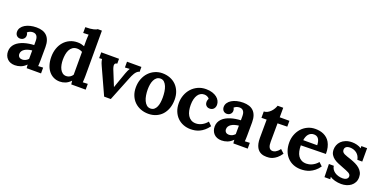

<svg xmlns="http://www.w3.org/2000/svg" viewBox="-16 -1557 4711 2376"><g transform="rotate(20 2339.0 -369.5)"><path d="M308.1 -230Q279.8 -227.1 254.9 -219.7Q230 -212.4 211.7 -200.4Q193.4 -188.5 182.9 -171.9Q172.4 -155.3 172.4 -133.8Q172.9 -119.6 177.7 -109.9Q182.6 -100.1 190.2 -93.8Q197.8 -87.4 207.8 -84.5Q217.8 -81.5 228.5 -81.5Q252 -81.5 272 -91.3Q292 -101.1 307.6 -118.2ZM51.8 -384.3Q51.8 -413.6 68.1 -438Q84.5 -462.4 113 -479.7Q141.6 -497.1 180.2 -506.6Q218.8 -516.1 262.7 -516.1Q306.6 -516.1 341.1 -504.9Q375.5 -493.7 399.2 -470.2Q422.9 -446.8 435.3 -410.6Q447.8 -374.5 447.8 -324.7Q447.8 -299.3 447.5 -280Q447.3 -260.7 447.3 -242.9Q447.3 -225.1 447 -205.6Q446.8 -186 446.8 -160.6Q446.8 -153.3 446.5 -143.1Q446.3 -132.8 446 -121.1Q445.8 -109.4 445.1 -96.9Q444.3 -84.5 443.4 -73.2L507.8 -76.2V0H318.8Q316.9 -14.2 316.2 -23.7Q315.4 -33.2 314.9 -45.9H314Q279.8 -11.7 242.7 2.2Q205.6 16.1 166 16.1Q133.8 16.1 108.4 6.1Q83 -3.9 65.7 -22Q48.3 -40 39.1 -64.2Q29.8 -88.4 29.8 -117.2Q29.8 -148.9 41 -174.3Q52.2 -199.7 72 -219.7Q91.8 -239.7 118.7 -254.4Q145.5 -269 176.5 -278.8Q207.5 -288.6 241.2 -293.9Q274.9 -299.3 308.6 -300.8V-353Q308.6 -373 305.2 -389.9Q301.8 -406.7 293.5 -418.9Q285.2 -431.2 271.5 -438Q257.8 -444.8 237.3 -444.3Q216.8 -443.4 199.2 -436Q181.6 -428.7 168.9 -415.5Q176.8 -407.2 179 -396.5Q181.2 -385.7 181.2 -378.4Q181.2 -367.7 177.2 -356.7Q173.3 -345.7 165 -336.7Q156.7 -327.6 144 -321.8Q131.3 -315.9 113.8 -315.9Q99.1 -316.4 87.4 -322Q75.7 -327.6 67.9 -336.7Q60.1 -345.7 55.9 -357.9Q51.8 -370.1 51.8 -384.3Z M1034.7 -754.9V-160.6Q1034.7 -153.3 1034.4 -143.1Q1034.2 -132.8 1033.7 -121.1Q1033.2 -109.4 1032.5 -96.9Q1031.7 -84.5 1030.8 -73.2L1095.7 -76.2V0H905.8L900.4 -46.4H899.4Q866.2 -11.7 830.8 2.2Q795.4 16.1 758.3 16.1Q713.4 16.1 676.3 -1.7Q639.2 -19.5 612.5 -52.5Q585.9 -85.4 571.3 -132.3Q556.6 -179.2 556.6 -237.3Q556.6 -297.9 574.5 -348.9Q592.3 -399.9 624.8 -437Q657.2 -474.1 702.9 -495.1Q748.5 -516.1 804.2 -516.1Q832 -516.1 853.3 -510.5Q874.5 -504.9 893.1 -498V-564.5Q893.1 -571.8 893.3 -582Q893.6 -592.3 894 -604Q894.5 -615.7 895.3 -628.2Q896 -640.6 897 -651.9L826.7 -648.9V-725.1Q861.3 -725.1 887.9 -728Q914.6 -731 933.3 -735.4Q952.1 -739.7 963.6 -744.9Q975.1 -750 980.5 -754.9ZM810.5 -75.2Q835.9 -75.2 857.9 -88.4Q879.9 -101.6 893.1 -122.6V-423.3Q882.3 -430.7 863.3 -436.3Q844.2 -441.9 822.3 -441.9Q787.6 -440.9 764.6 -424.6Q741.7 -408.2 728 -381.6Q714.4 -355 708.7 -321.3Q703.1 -287.6 703.1 -252.4Q703.1 -220.2 709 -188.5Q714.8 -156.7 727.8 -131.6Q740.7 -106.4 761.2 -90.8Q781.7 -75.2 810.5 -75.2Z M1353 -436Q1334.5 -435.1 1326.9 -426Q1319.3 -417 1319.3 -402.8Q1319.3 -393.1 1322 -381.8Q1324.7 -370.6 1329.1 -357.9L1413.1 -150.9H1414.1L1486.8 -356.9Q1495.6 -381.3 1503.2 -396.7Q1510.7 -412.1 1520 -426.8V-427.7L1458 -423.8V-500H1647.5V-436Q1629.9 -433.1 1615.5 -419.7Q1601.1 -406.2 1589.6 -388.2Q1578.1 -370.1 1569.6 -350.8Q1561 -331.5 1555.2 -316.4L1427.2 2.9H1339.8L1181.6 -343.8Q1173.3 -361.8 1168.9 -373.8Q1164.6 -385.7 1162.4 -394.3Q1160.2 -402.8 1158.9 -409.9Q1157.7 -417 1155.8 -425.8L1118.7 -423.8V-500H1353Z M1918.9 -445.8Q1889.6 -444.8 1870.1 -429Q1850.6 -413.1 1838.4 -387.7Q1826.2 -362.3 1821 -330.3Q1815.9 -298.3 1815.9 -265.6Q1815.9 -227.1 1822 -189.2Q1828.1 -151.4 1841.6 -121.6Q1855 -91.8 1876.2 -73.2Q1897.5 -54.7 1927.7 -54.7Q1957.5 -55.2 1976.3 -71.3Q1995.1 -87.4 2006.1 -113Q2017.1 -138.7 2021.2 -170.4Q2025.4 -202.1 2025.4 -234.4Q2025.4 -271.5 2020.3 -309.3Q2015.1 -347.2 2002.7 -377.4Q1990.2 -407.7 1970 -426.8Q1949.7 -445.8 1918.9 -445.8ZM1920.9 -516.1Q1974.6 -516.1 2020.8 -498.5Q2066.9 -481 2100.6 -447.8Q2134.3 -414.6 2153.6 -366.9Q2172.9 -319.3 2172.9 -259.3Q2172.9 -196.3 2154.5 -145.3Q2136.2 -94.2 2103.3 -58.3Q2070.3 -22.5 2024.4 -3.2Q1978.5 16.1 1923.8 16.1Q1869.6 16.1 1823 -1.7Q1776.4 -19.5 1742.2 -52.5Q1708 -85.4 1688.5 -132.6Q1668.9 -179.7 1668.9 -238.8Q1668.9 -300.8 1689 -352.1Q1709 -403.3 1743.4 -439.7Q1777.8 -476.1 1823.7 -496.1Q1869.6 -516.1 1920.9 -516.1Z M2552.2 -369.1Q2552.2 -377.9 2555.2 -390.4Q2558.1 -402.8 2564.5 -412.6Q2559.1 -422.4 2550.5 -428.7Q2542 -435.1 2532.5 -439Q2522.9 -442.9 2513.4 -444.3Q2503.9 -445.8 2496.6 -445.8Q2471.2 -445.8 2450.2 -434.3Q2429.2 -422.9 2413.8 -400.1Q2398.4 -377.4 2389.9 -344.2Q2381.3 -311 2381.3 -267.6Q2381.3 -229.5 2388.4 -194.3Q2395.5 -159.2 2411.6 -132.3Q2427.7 -105.5 2454.1 -89.4Q2480.5 -73.2 2519 -73.2Q2539.1 -73.2 2559.3 -78.9Q2579.6 -84.5 2598.1 -94.5Q2616.7 -104.5 2633.5 -118.7Q2650.4 -132.8 2663.6 -149.9L2709.5 -105.5Q2682.1 -67.9 2653.3 -44.2Q2624.5 -20.5 2595.2 -7.1Q2565.9 6.3 2537.1 11.2Q2508.3 16.1 2481 16.1Q2430.2 16.1 2385.5 -1Q2340.8 -18.1 2307.4 -50.8Q2273.9 -83.5 2254.4 -130.9Q2234.9 -178.2 2234.9 -239.3Q2234.9 -295.4 2253.9 -345.9Q2272.9 -396.5 2307.1 -434.1Q2341.3 -471.7 2389.2 -493.9Q2437 -516.1 2495.1 -516.1Q2542.5 -516.1 2578.6 -504.4Q2614.7 -492.7 2638.9 -473.6Q2663.1 -454.6 2675.3 -429.9Q2687.5 -405.3 2687.5 -378.9Q2687.5 -363.8 2682.9 -350.1Q2678.2 -336.4 2669.2 -326.2Q2660.2 -315.9 2647 -310.1Q2633.8 -304.2 2617.2 -304.2Q2598.6 -304.2 2586.4 -310.5Q2574.2 -316.9 2566.4 -326.4Q2558.6 -335.9 2555.4 -347.4Q2552.2 -358.9 2552.2 -369.1Z M3029.8 -230Q3001.5 -227.1 2976.6 -219.7Q2951.7 -212.4 2933.3 -200.4Q2915 -188.5 2904.5 -171.9Q2894 -155.3 2894 -133.8Q2894.5 -119.6 2899.4 -109.9Q2904.3 -100.1 2911.9 -93.8Q2919.4 -87.4 2929.4 -84.5Q2939.5 -81.5 2950.2 -81.5Q2973.6 -81.5 2993.7 -91.3Q3013.7 -101.1 3029.3 -118.2ZM2773.4 -384.3Q2773.4 -413.6 2789.8 -438Q2806.2 -462.4 2834.7 -479.7Q2863.3 -497.1 2901.9 -506.6Q2940.4 -516.1 2984.4 -516.1Q3028.3 -516.1 3062.7 -504.9Q3097.2 -493.7 3120.8 -470.2Q3144.5 -446.8 3157 -410.6Q3169.4 -374.5 3169.4 -324.7Q3169.4 -299.3 3169.2 -280Q3168.9 -260.7 3168.9 -242.9Q3168.9 -225.1 3168.7 -205.6Q3168.5 -186 3168.5 -160.6Q3168.5 -153.3 3168.2 -143.1Q3168 -132.8 3167.7 -121.1Q3167.5 -109.4 3166.7 -96.9Q3166 -84.5 3165 -73.2L3229.5 -76.2V0H3040.5Q3038.6 -14.2 3037.8 -23.7Q3037.1 -33.2 3036.6 -45.9H3035.6Q3001.5 -11.7 2964.4 2.2Q2927.2 16.1 2887.7 16.1Q2855.5 16.1 2830.1 6.1Q2804.7 -3.9 2787.4 -22Q2770 -40 2760.7 -64.2Q2751.5 -88.4 2751.5 -117.2Q2751.5 -148.9 2762.7 -174.3Q2773.9 -199.7 2793.7 -219.7Q2813.5 -239.7 2840.3 -254.4Q2867.2 -269 2898.2 -278.8Q2929.2 -288.6 2962.9 -293.9Q2996.6 -299.3 3030.3 -300.8V-353Q3030.3 -373 3026.9 -389.9Q3023.4 -406.7 3015.1 -418.9Q3006.8 -431.2 2993.2 -438Q2979.5 -444.8 2959 -444.3Q2938.5 -443.4 2920.9 -436Q2903.3 -428.7 2890.6 -415.5Q2898.4 -407.2 2900.6 -396.5Q2902.8 -385.7 2902.8 -378.4Q2902.8 -367.7 2898.9 -356.7Q2895 -345.7 2886.7 -336.7Q2878.4 -327.6 2865.7 -321.8Q2853 -315.9 2835.4 -315.9Q2820.8 -316.4 2809.1 -322Q2797.4 -327.6 2789.6 -336.7Q2781.7 -345.7 2777.6 -357.9Q2773.4 -370.1 2773.4 -384.3Z M3258.8 -500Q3284.7 -500.5 3307.1 -512.9Q3329.6 -525.4 3347.4 -543.9Q3365.2 -562.5 3377.7 -584.5Q3390.1 -606.4 3396 -625.5H3469.7L3469.2 -500H3596.7V-422.9L3469.2 -420.4Q3468.8 -349.6 3468.5 -303Q3468.3 -256.3 3468 -228.3Q3467.8 -200.2 3467.8 -188.5V-174.3Q3467.8 -156.7 3470 -139.4Q3472.2 -122.1 3478.8 -108.2Q3485.4 -94.2 3497.3 -85.7Q3509.3 -77.1 3528.3 -77.1Q3534.7 -77.1 3544.2 -79.1Q3553.7 -81.1 3565.7 -87.2Q3577.6 -93.3 3591.3 -105.2Q3605 -117.2 3619.1 -137.2L3667.5 -92.3Q3640.1 -52.2 3612.8 -30.3Q3585.4 -8.3 3560.5 2Q3535.6 12.2 3515.1 14.2Q3494.6 16.1 3481 16.1Q3464.4 16.1 3446.5 13.4Q3428.7 10.7 3411.4 3.4Q3394 -3.9 3378.7 -17.3Q3363.3 -30.8 3351.3 -52.2Q3339.4 -73.7 3332.5 -104.2Q3325.7 -134.8 3325.7 -176.3L3327.1 -417.5L3258.8 -416.5Z M3940.9 -445.8Q3918.9 -445.8 3901.6 -437.5Q3884.3 -429.2 3871.6 -414.6Q3858.9 -399.9 3850.8 -379.2Q3842.8 -358.4 3839.4 -333.5H4023.4Q4022.5 -364.3 4016.1 -385.7Q4009.8 -407.2 3998.8 -420.7Q3987.8 -434.1 3973.1 -439.9Q3958.5 -445.8 3940.9 -445.8ZM4161.6 -269 3833 -263.2Q3833 -222.2 3840.6 -187.3Q3848.1 -152.3 3864.7 -127.2Q3881.3 -102.1 3908.2 -87.6Q3935.1 -73.2 3974.1 -73.2Q3989.3 -73.2 4007.8 -77.1Q4026.4 -81.1 4045.7 -89.8Q4064.9 -98.6 4084.5 -113Q4104 -127.4 4121.1 -148.4L4166 -106Q4139.2 -67.4 4108.9 -43.5Q4078.6 -19.5 4048.1 -6.3Q4017.6 6.8 3988 11.5Q3958.5 16.1 3933.1 16.1Q3877.9 16.1 3832.5 -2.4Q3787.1 -21 3754.4 -55.7Q3721.7 -90.3 3703.9 -139.2Q3686 -188 3686 -249Q3686 -301.8 3703.9 -349.9Q3721.7 -397.9 3754.4 -435.1Q3787.1 -472.2 3833.3 -494.1Q3879.4 -516.1 3936 -516.1Q3963.9 -516.1 3991.5 -511.2Q4019 -506.3 4044.2 -494.9Q4069.3 -483.4 4091.1 -464.8Q4112.8 -446.3 4128.4 -418.9Q4144 -391.6 4153.1 -354.5Q4162.1 -317.4 4161.6 -269Z M4303.2 -165Q4305.2 -142.1 4317.9 -122.1Q4330.6 -102.1 4351.1 -87.4Q4371.6 -72.8 4399.2 -64.5Q4426.8 -56.2 4458.5 -56.2Q4470.7 -56.2 4483.2 -59.1Q4495.6 -62 4505.4 -68.1Q4515.1 -74.2 4521.2 -83.5Q4527.3 -92.8 4527.3 -106Q4527.3 -120.1 4519.8 -130.1Q4512.2 -140.1 4497.6 -148.7Q4482.9 -157.2 4461.2 -165.5Q4439.5 -173.8 4411.1 -185.1Q4379.9 -197.3 4348.1 -210.2Q4316.4 -223.1 4290.5 -241.7Q4264.6 -260.3 4248.3 -287.4Q4231.9 -314.5 4231.9 -355Q4231.9 -383.8 4242.9 -412.6Q4253.9 -441.4 4276.9 -464.4Q4299.8 -487.3 4335.4 -501.7Q4371.1 -516.1 4420.4 -516.1Q4434.1 -516.1 4450 -514.2Q4465.8 -512.2 4481.9 -508.1Q4498 -503.9 4513.2 -497.6Q4528.3 -491.2 4540.5 -482.4H4541.5L4540 -510.7H4616.2V-334H4551.8Q4547.4 -359.9 4535.4 -380.6Q4523.4 -401.4 4505.4 -415.8Q4487.3 -430.2 4464.1 -438Q4440.9 -445.8 4414.1 -445.8Q4401.4 -445.8 4389.4 -442.9Q4377.4 -439.9 4368.2 -433.6Q4358.9 -427.2 4353.5 -417.2Q4348.1 -407.2 4348.1 -392.6Q4348.1 -375 4357.4 -363.5Q4366.7 -352.1 4383.3 -343.8Q4399.9 -335.4 4422.1 -328.4Q4444.3 -321.3 4470.2 -312.5Q4508.3 -299.3 4540.5 -283.7Q4572.8 -268.1 4596.2 -247.3Q4619.6 -226.6 4633.1 -200Q4646.5 -173.3 4646.5 -138.2Q4646.5 -99.1 4631.1 -70.1Q4615.7 -41 4590.3 -22Q4564.9 -2.9 4532.2 6.6Q4499.5 16.1 4464.4 16.1Q4442.9 16.1 4421.4 13.2Q4399.9 10.3 4380.4 5.1Q4360.8 0 4344.5 -7.3Q4328.1 -14.6 4316.4 -23.4H4315.4L4318.8 6.8H4242.7L4238.8 -165Z"/></g></svg>

Font: Parastoo FD
Style: Bold-FD
Weight: 700
Foundry: Saber Rastikerdar (saber.rastikerdar@gmail.com)
Version: Version 2.0.1